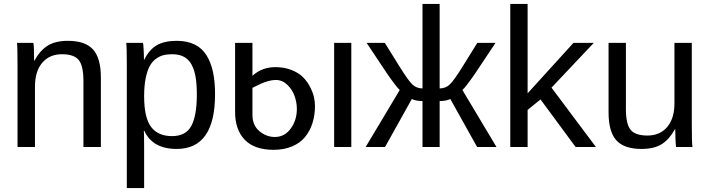

<svg xmlns="http://www.w3.org/2000/svg" viewBox="-20 -745 3595 973"><path d="M491.2 0H402.8V-335Q402.8 -411.6 378.9 -440.9Q355 -470.2 293.9 -470.2Q231 -470.2 194.1 -427Q157.2 -383.8 157.2 -306.2V0H68.8V-416Q68.8 -516.1 65.9 -527.8H148.9Q152.8 -516.1 152.8 -438H154.8Q181.6 -487.8 220.5 -512.9Q259.3 -538.1 324.2 -538.1Q412.1 -538.1 451.7 -494.1Q491.2 -450.2 491.2 -352.1Z M1069.8 -267.1Q1069.8 9.8 875.5 9.8Q753.4 9.8 711.4 -82H708.5Q710.4 -78.1 710.4 1V208H622.6V-419.9Q622.6 -510.7 619.6 -527.8H704.6Q706.1 -524.9 707.8 -496.3Q709.5 -467.8 709.5 -442.9H711.4Q736.3 -493.7 774.9 -515.9Q813.5 -538.1 875.5 -538.1Q929.2 -538.1 967.3 -519Q1005.4 -500 1027.6 -463.1Q1049.8 -426.3 1059.8 -378.2Q1069.8 -330.1 1069.8 -267.1ZM977.5 -265.1Q977.5 -315.9 971.7 -352.3Q965.8 -388.7 951.7 -416Q937.5 -443.4 912.8 -456.8Q888.2 -470.2 852.5 -470.2Q827.1 -470.2 807.4 -465.1Q787.6 -460 768.8 -445.8Q750 -431.6 737.8 -408.4Q725.6 -385.3 718 -347.2Q710.4 -309.1 710.4 -257.8Q710.4 -148.4 745.6 -101.8Q780.8 -55.2 851.6 -55.2Q921.9 -55.2 949.7 -107.2Q977.5 -159.2 977.5 -265.1Z M1760.3 0H1673.3V-527.8H1760.3ZM1484.4 -192.9Q1484.4 -225.6 1472.9 -258.3Q1461.4 -291 1436 -315.4Q1410.6 -339.8 1377.4 -339.8Q1358.9 -339.8 1337.4 -333.5Q1315.9 -327.1 1300.8 -320.1Q1285.6 -313 1259.3 -299.8V-163.1Q1259.3 -109.9 1294.7 -80.3Q1330.1 -50.8 1372.6 -50.8Q1422.4 -50.8 1453.4 -93.5Q1484.4 -136.2 1484.4 -192.9ZM1375.5 -404.8Q1420.4 -404.8 1456.5 -390.6Q1492.7 -376.5 1514.4 -355Q1536.1 -333.5 1550.5 -306.2Q1564.9 -278.8 1570.6 -254.6Q1576.2 -230.5 1576.2 -209Q1576.2 -161.6 1563.7 -121.8Q1551.3 -82 1526.4 -51.3Q1501.5 -20.5 1460.4 -3.2Q1419.4 14.2 1366.2 14.2Q1269 14.2 1220.2 -36.9Q1171.4 -87.9 1171.4 -176.8V-527.8H1259.3V-360.8Q1307.1 -404.8 1375.5 -404.8Z M2121.1 0V-232.9Q2088.4 -232.9 2066.9 -243.2L1931.2 0H1833L2005.9 -289.1Q1991.2 -300.8 1942.9 -370.1L1837.9 -527.8H1930.2L2002 -412.1Q2047.9 -337.9 2069.3 -317.4Q2090.8 -296.9 2121.1 -296.9V-725.1H2208V-296.9Q2238.3 -296.9 2259.8 -317.4Q2281.2 -337.9 2327.1 -412.1L2398.9 -527.8H2491.2L2386.2 -370.1Q2337.9 -300.8 2323.2 -289.1L2496.1 0H2397.9L2262.2 -243.2Q2240.7 -232.9 2208 -232.9V0Z M3000 0H2897L2719.2 -241.2L2653.8 -188V0H2565.9V-725.1H2653.8V-272L2886.2 -527.8H2989.3L2774.9 -300.8Z M3064 -527.8H3151.9V-192.9Q3151.9 -116.2 3175.8 -87.2Q3199.7 -58.1 3261.2 -58.1Q3324.2 -58.1 3361.1 -101.3Q3397.9 -144.5 3397.9 -222.2V-527.8H3485.8V-112.8Q3485.8 -15.6 3489.3 0H3406.2Q3404.8 -4.4 3403.3 -36.9Q3401.9 -69.3 3401.9 -89.8H3399.9Q3373 -40 3334.5 -15.1Q3295.9 9.8 3231 9.8Q3143.1 9.8 3103.5 -33.9Q3064 -77.6 3064 -175.8Z"/></svg>

Font: Libra Sans Modern
Style: Regular
Weight: 400
Foundry: Stefan Peev, Context Ltd
Version: Version 1.000